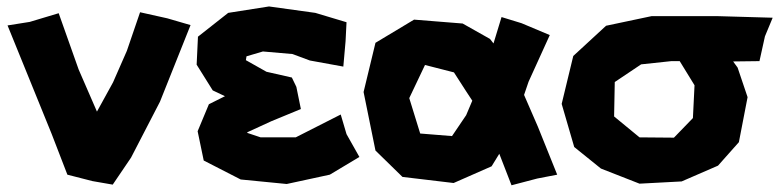

<svg xmlns="http://www.w3.org/2000/svg" viewBox="-20 -545 2366 583"><path d="M2.9 -467.8 75.2 -290 136.7 -138.7 184.6 -14.6 260.7 4.9 322.3 15.6 377.9 -66.4 465.8 -236.3 558.6 -468.8 488.3 -489.3 405.3 -507.8 365.2 -390.6 323.2 -294.9 274.4 -206.1 218.8 -334 158.2 -504.9 70.3 -478.5Z M1032.2 -477.5 937.5 -505.9 796.9 -525.4 672.9 -505.9 581.1 -433.6 577.1 -348.6 626 -270.5 663.1 -252.9 614.3 -228.5 580.1 -146.5 598.6 -57.6 710.9 0 850.6 13.7 981.4 -14.6 1071.3 -68.4 1032.2 -137.7 1014.6 -197.3 877.9 -127.9H771.5L730.5 -141.6L731.4 -143.6L803.7 -176.8L893.6 -213.9L879.9 -281.2L866.2 -309.6L789.1 -327.1L726.6 -362.3L728.5 -374L778.3 -388.7L868.2 -380.9L920.9 -361.3L1022.5 -342.8L1029.3 -419.9Z M1395.5 -267.6 1414.1 -239.3 1395.5 -195.3 1352.5 -131.8 1255.9 -139.6 1222.7 -247.1 1270.5 -347.7 1358.4 -325.2ZM1502.9 -493.2 1478.5 -413.1 1467.8 -426.8 1384.8 -473.6 1237.3 -485.4 1120.1 -415 1084 -265.6 1120.1 -87.9 1202.1 -7.8 1357.4 10.7 1472.7 -40 1496.1 -78.1 1533.2 17.6 1611.3 -2.9 1671.9 -14.6 1613.3 -160.2 1571.3 -256.8 1585 -296.9 1649.4 -438.5 1563.5 -474.6Z M2326.2 -491.2 2155.3 -496.1H1959L1820.3 -466.8L1720.7 -375L1685.5 -229.5L1723.6 -98.6L1804.7 -33.2L1921.9 12.7L2049.8 5.9L2160.2 -42L2223.6 -113.3L2250 -250L2219.7 -339.8L2206.1 -358.4L2286.1 -359.4L2302.7 -434.6ZM2088.9 -286.1 2084 -186.5 2026.4 -127 1921.9 -127.9 1844.7 -191.4 1846.7 -295.9 1926.8 -349.6 2018.6 -359.4H2043.9Z"/></svg>

Font: MaokenAssortedSans-TC
Style: Regular
Weight: 500
Version: Version 0.83